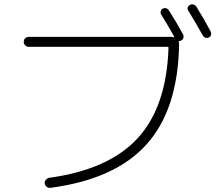

<svg xmlns="http://www.w3.org/2000/svg" viewBox="-20 -860 1040 904"><path d="M115.2 -639.6Q105.5 -639.6 98.6 -646.5Q91.8 -653.3 91.8 -663.1Q91.8 -672.9 98.6 -679.7Q105.5 -686.5 115.2 -686.5H788.1Q791 -686.5 796.9 -684.6Q797.9 -683.6 799.3 -684.6Q800.8 -685.5 799.8 -688.5Q783.2 -718.8 739.3 -791Q734.4 -797.9 736.8 -806.6Q739.3 -815.4 746.1 -819.3Q753.9 -823.2 761.7 -821.3Q769.5 -819.3 775.4 -810.5Q809.6 -757.8 841.8 -698.2Q845.7 -690.4 843.8 -682.1Q841.8 -673.8 834 -669.9Q830.1 -667 824.2 -667Q820.3 -667 821.3 -664.1Q823.2 -660.2 823.2 -651.4Q818.4 -345.7 670.4 -180.7Q522.5 -15.6 216.8 24.4Q207 25.4 199.7 19.5Q192.4 13.7 190.4 3.9Q189.5 -4.9 194.8 -12.2Q200.2 -19.5 209 -22.5Q491.2 -60.5 627.9 -209Q764.6 -357.4 773.4 -635.7Q773.4 -639.6 767.6 -639.6ZM934.6 -693.4Q901.4 -752.9 867.2 -808.6Q856.4 -825.2 874 -836.9Q881.8 -840.8 890.6 -838.9Q899.4 -836.9 904.3 -829.1Q941.4 -769.5 971.7 -711.9Q975.6 -704.1 973.6 -696.3Q971.7 -688.5 963.9 -683.6Q945.3 -675.8 934.6 -693.4Z"/></svg>

Font: Rounded-L Mgen+ 1m light
Style: Regular
Weight: 200
Designer: [Source Han Sans]
Ryoko NISHIZUKA  (kana & ideographs); Paul D. Hunt (Latin, Greek & Cyrillic); Wenlong ZHANG  (bopomofo
Version: Version 1.059.20150602